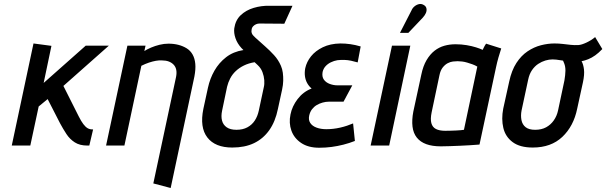

<svg xmlns="http://www.w3.org/2000/svg" viewBox="-20 -730 3041 963"><path d="M375 -146 298 -299 526 -501H410L199 -314L238 -500L148 -512L39 0H132L174 -196L219 -233L281 -112Q296 -84 313 -58Q330 -32 355 -16Q380 0 417 0H428L447 -81H443Q430 -81 419.5 -87Q409 -93 398 -107.5Q387 -122 375 -146Z M863 -344 749 190 836 213 955 -346Q962 -383 959.5 -410Q957 -437 946 -456.5Q935 -476 916.5 -487.5Q898 -499 875 -505Q852 -511 825 -511Q803 -511 780.5 -505.5Q758 -500 738 -491.5Q718 -483 704 -474L710 -501H619L512 0H604L689 -400Q709 -410 727 -416Q745 -422 761.5 -425Q778 -428 792 -427Q812 -427 826.5 -421.5Q841 -416 851 -405.5Q861 -395 864 -379.5Q867 -364 863 -344Z M1282 -612 1406 -611 1447 -701H1331Q1291 -702 1252.5 -690.5Q1214 -679 1187.5 -654Q1161 -629 1155 -588Q1152 -565 1161 -538.5Q1170 -512 1191 -489L1201 -479Q1150 -471 1114 -443Q1078 -415 1055.5 -375.5Q1033 -336 1023 -290L1000 -184Q981 -91 1020 -40.5Q1059 10 1145 10Q1208 10 1254 -12Q1300 -34 1330.5 -77Q1361 -120 1374 -184L1395 -281Q1400 -304 1400.5 -325Q1401 -346 1398.5 -365Q1396 -384 1389 -400Q1376 -430 1354.5 -453.5Q1333 -477 1309 -498Q1285 -519 1261 -541Q1256 -546 1250.5 -551.5Q1245 -557 1242.5 -564.5Q1240 -572 1242 -581Q1243 -591 1249.5 -598Q1256 -605 1264.5 -608.5Q1273 -612 1282 -612ZM1303 -292 1278 -175Q1272 -147 1258 -125.5Q1244 -104 1221 -91.5Q1198 -79 1166 -79Q1135 -79 1117 -91.5Q1099 -104 1093.5 -125.5Q1088 -147 1094 -175L1119 -295Q1124 -316 1134.5 -336.5Q1145 -357 1162.5 -373.5Q1180 -390 1203.5 -401.5Q1227 -413 1257 -418L1273 -403Q1289 -388 1296.5 -368Q1304 -348 1305.5 -328Q1307 -308 1303 -292Z M1774 -417 1789 -497Q1762 -505 1737 -508.5Q1712 -512 1687 -512Q1636 -511 1599 -493Q1562 -475 1540 -447.5Q1518 -420 1511 -388Q1507 -367 1509.5 -348Q1512 -329 1520.5 -313.5Q1529 -298 1543 -286Q1501 -270 1473 -233.5Q1445 -197 1437 -156Q1428 -113 1441.5 -75Q1455 -37 1490.5 -13Q1526 11 1581 11Q1613 11 1643 7Q1673 3 1702.5 -4.5Q1732 -12 1760 -23L1751 -111Q1737 -105 1720.5 -99.5Q1704 -94 1686.5 -90Q1669 -86 1651.5 -84Q1634 -82 1617 -82Q1589 -82 1567.5 -90Q1546 -98 1536 -113.5Q1526 -129 1531 -151Q1535 -169 1545 -182Q1555 -195 1568.5 -203Q1582 -211 1598 -215.5Q1614 -220 1629 -220H1703L1747 -302H1672Q1653 -302 1634 -309Q1615 -316 1604.5 -330.5Q1594 -345 1598 -369Q1602 -386 1613 -398Q1624 -410 1639.5 -417.5Q1655 -425 1672 -428Q1690 -430 1707 -429.5Q1724 -429 1740.5 -425.5Q1757 -422 1774 -417Z M2101 -642Q2111 -653 2116 -664.5Q2121 -676 2119 -687Q2117 -698 2107 -704Q2095 -712 2082.5 -709.5Q2070 -707 2059.5 -698.5Q2049 -690 2044 -678L1986 -565H2028ZM1839 0H1932L2038 -501H1946Z M2494 -487 2418 -511Q2411 -501 2406 -490.5Q2401 -480 2401 -480Q2388 -486 2367.5 -492.5Q2347 -499 2320.5 -503.5Q2294 -508 2265 -508Q2235 -508 2208.5 -500.5Q2182 -493 2159.5 -475.5Q2137 -458 2119.5 -428.5Q2102 -399 2093 -355L2053 -170Q2045 -128 2049 -95Q2053 -62 2070.5 -40Q2088 -18 2118 -7Q2148 4 2191 4Q2211 4 2236.5 3Q2262 2 2288 1Q2314 0 2336 -1.5Q2358 -3 2371.5 -4Q2385 -5 2385 -5L2468 -393Q2473 -417 2480 -441.5Q2487 -466 2494 -487ZM2145 -167 2184 -352Q2189 -377 2200.5 -391.5Q2212 -406 2225.5 -413Q2239 -420 2252 -421.5Q2265 -423 2275 -423Q2286 -423 2298 -421.5Q2310 -420 2323.5 -416Q2337 -412 2349.5 -407.5Q2362 -403 2374 -396L2307 -79Q2301 -78 2291 -77Q2281 -76 2268.5 -75.5Q2256 -75 2242 -74.5Q2228 -74 2213 -74Q2184 -74 2166.5 -83Q2149 -92 2143.5 -112.5Q2138 -133 2145 -167Z M3001 -484 2965 -544Q2946 -528 2921.5 -516.5Q2897 -505 2881 -504Q2862 -503 2843 -505Q2824 -507 2803.5 -509.5Q2783 -512 2761 -512Q2728 -512 2693 -503Q2658 -494 2626 -472.5Q2594 -451 2570 -414Q2546 -377 2534 -321L2504 -185Q2494 -133 2504.5 -88.5Q2515 -44 2551.5 -17Q2588 10 2652 10Q2744 10 2800.5 -43.5Q2857 -97 2875 -185L2904 -318Q2912 -356 2909 -381.5Q2906 -407 2897 -423Q2913 -426 2930.5 -433Q2948 -440 2965.5 -452.5Q2983 -465 3001 -484ZM2811 -327 2779 -176Q2773 -148 2757.5 -126Q2742 -104 2719 -91.5Q2696 -79 2664 -79Q2633 -79 2616.5 -92Q2600 -105 2595.5 -127.5Q2591 -150 2596 -176L2629 -330Q2635 -359 2648.5 -378.5Q2662 -398 2679.5 -409.5Q2697 -421 2715.5 -426.5Q2734 -432 2751 -432Q2761 -432 2769.5 -431Q2778 -430 2787 -428.5Q2796 -427 2804 -426Q2807 -419 2810 -411.5Q2813 -404 2814.5 -395Q2816 -386 2816 -375.5Q2816 -365 2814.5 -352.5Q2813 -340 2811 -327Z"/></svg>

Font: Advent Pro SemiBold
Style: Italic
Weight: 600
Italic angle: -12°
Version: Version 3.000